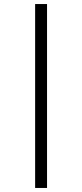

<svg xmlns="http://www.w3.org/2000/svg" viewBox="-20 -808 407 951"><path d="M213 -788V123H154V-788Z"/></svg>

Font: Libre Bodoni
Style: Regular
Weight: 400
Designer: Pablo Impallari, Rodrigo Fuenzalida
Foundry: Pablo Impallari, Rodrigo Fuenzalida
Version: Version 1.001; ttfautohint (v1.5.65-e2d9)